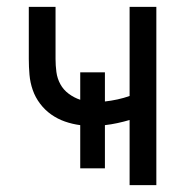

<svg xmlns="http://www.w3.org/2000/svg" viewBox="-20 -540 540 560"><path d="M358 0V-190Q341 -185 322.5 -181Q304 -177 286 -175V-49H214V-175Q191 -178 169.5 -185.5Q148 -193 129.5 -206Q111 -219 97 -237.5Q83 -256 75.5 -277.5Q68 -299 66 -322Q64 -345 64 -368V-520H142V-368Q142 -349 144.5 -330Q147 -311 156 -294.5Q165 -278 180.5 -266.5Q196 -255 214 -249V-329H286V-244Q304 -246 322.5 -250Q341 -254 358 -260V-520H436V0Z"/></svg>

Font: Iosevka Curly
Style: Regular
Weight: 400
Monospace: yes
Designer: Belleve Invis
Foundry: Belleve Invis
Version: Version 22.1.2; ttfautohint (v1.8.4)